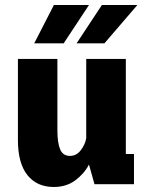

<svg xmlns="http://www.w3.org/2000/svg" viewBox="-20 -735 590 766"><path d="M194.5 11Q127.5 11 89.5 -36.2Q51.5 -83.5 51.5 -176.5V-500H209V-214.5Q209 -165 220 -139Q231 -113 259 -113Q285 -113 302.2 -135.5Q319.5 -158 324 -183.5V-500H482V-120.5H514.5V0H357L335 -78.5Q315.5 -41.5 280 -15.2Q244.5 11 194.5 11ZM285.5 -562 386.5 -715H528L396.5 -562ZM116.5 -562 195 -715H335L234 -562Z"/></svg>

Font: Trispace SemiCondensed
Style: Bold
Weight: 700
Width: 4
Designer: Tyler Finck
Foundry: Etcetera Type Company
Version: Version 1.210; ttfautohint (v1.8.3)